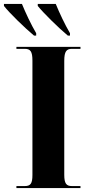

<svg xmlns="http://www.w3.org/2000/svg" viewBox="-63 -951 448 971"><path d="M109 -771H120V-783C94 -827 66 -887 48 -931H-43V-921C-17 -887 63 -809 109 -771ZM280 -771H291V-783C265 -827 237 -887 219 -931H128V-921C155 -887 234 -809 280 -771ZM20 0H344V-10H301C273 -10 262 -22 262 -67V-643C262 -691 273 -704 301 -704H344V-714H20V-704H62C91 -704 101 -691 101 -644V-66C101 -22 91 -10 62 -10H20Z"/></svg>

Font: Noto Serif Display Condensed ExtraBold
Style: Regular
Weight: 800
Width: 3
Designer: Monotype Design Team
Foundry: Monotype Imaging Inc.
Version: Version 2.009